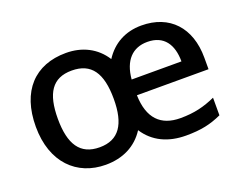

<svg xmlns="http://www.w3.org/2000/svg" viewBox="-92 -720 1140 902"><g transform="rotate(-20 477.5 -269.0)"><path d="M679 -548C599 -548 535 -513 493 -448C451 -514 383 -548 302 -548C146 -548 51 -448 51 -270C51 -91 156 10 300 10C385 10 454 -24 497 -91C541 -23 612 10 701 10C777 10 825 -1 880 -26V-114C824 -89 774 -76 704 -76C606 -76 551 -131 548 -247H906V-305C906 -455 820 -548 679 -548ZM679 -466C762 -466 799 -409 799 -325H550C558 -418 605 -466 679 -466ZM299 -461C397 -461 440 -398 440 -268C440 -142 397 -77 301 -77C203 -77 161 -143 161 -270C161 -397 202 -461 299 -461Z"/></g></svg>

Font: Noto Sans Gujarati Medium
Style: Regular
Weight: 500
Designer: Jelle Bosma - Monotype Design Team, Universal Thirst
Foundry: Monotype Imaging Inc.
Version: Version 2.106